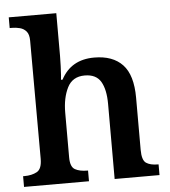

<svg xmlns="http://www.w3.org/2000/svg" viewBox="-54 -809 760 857"><g transform="rotate(-5 326.5 -380.0)"><path d="M19 0V-48H25Q58 -48 81 -60.5Q104 -73 104 -119L103 -648Q103 -676 91.5 -689.5Q80 -703 62.5 -707.5Q45 -712 28 -712H17V-760H230V-569Q230 -547 229 -523.5Q228 -500 227 -483Q226 -466 225 -462H232Q277 -548 381 -548Q464 -548 508 -501.5Q552 -455 552 -353V-120Q552 -73 570.5 -60.5Q589 -48 623 -48H626V0H425V-336Q425 -401 404 -436.5Q383 -472 332 -472Q277 -472 254 -426Q231 -380 231 -314V-114Q231 -71 252 -59.5Q273 -48 306 -48H310V0Z"/></g></svg>

Font: Noto Serif Hentaigana SemiBold
Style: Regular
Weight: 600
Designer: Kazuhiro Yamada
Foundry: nipponia
Version: Version 1.000; ttfautohint (v1.8.4.7-5d5b)